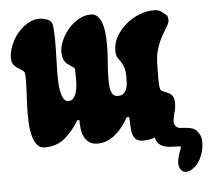

<svg xmlns="http://www.w3.org/2000/svg" viewBox="-49 -564 823 752"><g transform="rotate(-5 363.0 -188.0)"><path d="M626 -95V-93Q623 -82 621.5 -70Q620 -58 625 -50Q632 -39 643.5 -38Q655 -37 668 -36Q681 -35 693.5 -31Q706 -27 717 -10Q725 2 726 20Q727 38 722 58.5Q717 79 706.5 97Q696 115 681 125Q667 135 653.5 135.5Q640 136 632 124Q624 111 625 97Q626 83 630 70Q634 57 638 47.5Q642 38 640 34H639Q637 35 637 34Q625 33 612 33Q599 33 587 31Q575 29 565.5 24Q556 19 549 8Q544 1 542 -9Q520 -1 496 -1Q476 -1 466.5 -11Q457 -21 454 -36Q451 -51 451 -68Q451 -85 449 -98H440Q430 -80 417.5 -63.5Q405 -47 390 -34Q375 -21 357 -13Q339 -5 317 -5Q296 -5 283.5 -14.5Q271 -24 264.5 -38Q258 -52 256 -69.5Q254 -87 254 -103H246Q223 -64 190.5 -36Q158 -8 110 -8Q90 -8 78.5 -23.5Q67 -39 61.5 -63Q56 -87 55 -116.5Q54 -146 55 -174.5Q56 -203 57.5 -227Q59 -251 59 -265Q59 -276 59 -286.5Q59 -297 57 -308Q53 -314 45 -318.5Q37 -323 28.5 -329Q20 -335 14 -344Q8 -353 8 -368Q8 -391 18 -416.5Q28 -442 45 -463Q62 -484 84.5 -498Q107 -512 132 -512Q146 -512 161.5 -506.5Q177 -501 182 -487Q185 -477 186 -450.5Q187 -424 186.5 -392.5Q186 -361 185 -332Q184 -303 184 -289Q184 -280 184.5 -262Q185 -244 188 -226Q191 -208 198 -194.5Q205 -181 218 -181Q233 -181 240.5 -193Q248 -205 251.5 -221Q255 -237 255 -254Q255 -271 255 -281Q255 -295 254.5 -300.5Q254 -306 251.5 -308.5Q249 -311 245 -313Q241 -315 233 -322Q219 -329 213 -343.5Q207 -358 207 -373Q207 -396 218 -420.5Q229 -445 246.5 -465Q264 -485 287 -498Q310 -511 334 -511Q353 -511 364 -497Q375 -483 380.5 -461.5Q386 -440 387 -413Q388 -386 387 -360Q386 -334 384 -311Q382 -288 382 -275Q382 -266 381.5 -250.5Q381 -235 383 -220Q385 -205 391.5 -194.5Q398 -184 413 -184Q428 -184 435.5 -191Q443 -198 447 -208.5Q451 -219 451.5 -231Q452 -243 452 -253Q452 -282 446.5 -295.5Q441 -309 435 -317.5Q429 -326 423.5 -334Q418 -342 418 -361Q418 -391 433 -417Q448 -443 471.5 -463Q495 -483 524 -494.5Q553 -506 581 -506Q592 -506 598.5 -504Q605 -502 609.5 -499Q614 -496 619 -491.5Q624 -487 632 -481Q636 -473 636 -463Q636 -453 627 -438.5Q618 -424 606.5 -403.5Q595 -383 586 -355.5Q577 -328 577 -291Q577 -283 576.5 -269Q576 -255 576 -240Q576 -225 577 -212Q578 -199 581 -193Q587 -187 596 -184Q605 -181 613.5 -176.5Q622 -172 627.5 -163Q633 -154 633 -134Q633 -114 626 -95Z"/></g></svg>

Font: r_Neptun CAT
Style: Regular
Weight: 400
Foundry: Peter Wiegel, CAT-Fonts
Version: Version 1.000;June 8, 2024;FontCreator 14.0.0.2814 32-bit